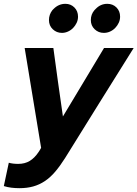

<svg xmlns="http://www.w3.org/2000/svg" viewBox="-72 -772 719 1004"><path d="M0 0ZM129 24Q133 18 136.5 12.5Q140 7 143 1Q121 -130 100 -260Q79 -390 57 -521H207Q219 -431 231.5 -342Q244 -253 257 -163Q311 -253 364.5 -342Q418 -431 472 -521H627Q536 -376 447 -233Q358 -90 268 55Q242 96 216.5 126Q191 156 162.5 175Q134 194 101.5 203Q69 212 30 212Q8 212 -12.5 209.5Q-33 207 -52 201Q-45 170 -39 140Q-33 110 -26 79Q-5 85 23 85Q58 85 83.5 69.5Q109 54 129 24ZM252 -600Q224 -600 204 -619Q184 -638 184 -667Q184 -696 202 -719L209 -726Q235 -752 270 -752Q298 -752 317 -733Q336 -714 336 -685Q336 -668 329 -653Q322 -638 310.5 -626Q299 -614 283.5 -607Q268 -600 252 -600ZM471 -600Q443 -600 423 -619Q403 -638 403 -667Q403 -697 422 -719L429 -726Q454 -752 489 -752Q518 -752 537 -733Q556 -714 556 -685Q556 -668 549 -653Q542 -638 530.5 -626Q519 -614 503.5 -607Q488 -600 471 -600Z"/></svg>

Font: Rosa Sans
Style: Bold Italic
Weight: 700
Italic angle: -12°
Designer: Pentagram / MCKL
Foundry: Pentagram / MCKL
Version: Version 1.005;September 16, 2019;FontCreator 11.5.0.2425 64-